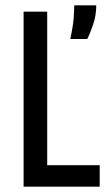

<svg xmlns="http://www.w3.org/2000/svg" viewBox="-20 -704 406 724"><path d="M69 0V-660H158V-81H356V0ZM245 -557Q256 -608 258 -638.5Q260 -669 260 -684H343Q343 -647 331.5 -612.5Q320 -578 309 -557Z"/></svg>

Font: Bricolage Grotesque 10pt Condensed
Style: Regular
Weight: 400
Width: 3
Designer: Mathieu Triay
Foundry: Atelier Triay
Version: Version 1.000; ttfautohint (v1.8.4.7-5d5b);gftools[0.9.29]